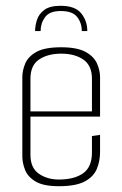

<svg xmlns="http://www.w3.org/2000/svg" viewBox="-20 -638 422 662"><path d="M189 -618Q239 -618 260 -592Q281 -566 281 -531H262Q262 -559 246 -579.5Q230 -600 189 -600Q151 -600 135.5 -579Q120 -558 120 -531H101Q101 -549 107.5 -569.5Q114 -590 133 -604Q152 -618 189 -618ZM183 4Q130 4 103 -12Q76 -28 66.5 -52Q57 -76 57 -99V-372Q57 -395 67 -419Q77 -443 105.5 -459Q134 -475 191 -475Q246 -475 275 -459Q304 -443 314.5 -419Q325 -395 325 -372V-236H85V-104Q85 -59 114 -39Q143 -19 183 -19Q236 -19 266.5 -40.5Q297 -62 297 -112V-169L325 -173V-114Q325 -83 314 -56Q303 -29 272.5 -12.5Q242 4 183 4ZM85 -367V-254H297V-367Q297 -412 267.5 -432.5Q238 -453 191 -453Q145 -453 115 -433Q85 -413 85 -367Z"/></svg>

Font: Smooch Sans ExtraLight
Style: Regular
Weight: 200
Designer: Robert E. Leuschke
Foundry: Robert E. Leuschke
Version: Version 1.010; ttfautohint (v1.8.3)